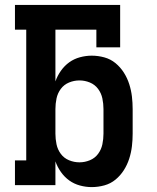

<svg xmlns="http://www.w3.org/2000/svg" viewBox="-20 -755 640 783"><path d="M354 8Q330 8 306 1.5Q282 -5 262.5 -19Q243 -33 228.5 -53.5Q214 -74 206 -97V0H41V-101H87V-634H41V-735H470V-562H373V-634H206V-423Q214 -446 228.5 -466.5Q243 -487 262.5 -501Q282 -515 306 -521.5Q330 -528 354 -528Q380 -528 405.5 -521Q431 -514 451 -497.5Q471 -481 485 -459Q499 -437 507 -412Q515 -387 518 -361.5Q521 -336 521 -310V-210Q521 -184 518 -158.5Q515 -133 507 -108Q499 -83 485 -61Q471 -39 451 -22.5Q431 -6 405.5 1Q380 8 354 8ZM304 -93Q326 -93 346.5 -101.5Q367 -110 380 -127.5Q393 -145 397.5 -166.5Q402 -188 402 -210V-310Q402 -332 397.5 -353.5Q393 -375 380 -392.5Q367 -410 346.5 -418.5Q326 -427 304 -427Q282 -427 261.5 -418.5Q241 -410 228 -392.5Q215 -375 210.5 -353.5Q206 -332 206 -310V-210Q206 -188 210.5 -166.5Q215 -145 228 -127.5Q241 -110 261.5 -101.5Q282 -93 304 -93Z"/></svg>

Font: Iosevka HT Extended
Style: Bold
Weight: 700
Width: 7
Monospace: yes
Designer: Belleve Invis
Foundry: Belleve Invis
Version: Version 32.3.0; ttfautohint (v1.8.4)